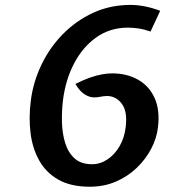

<svg xmlns="http://www.w3.org/2000/svg" viewBox="-20 -728 676 764"><path d="M337.5 15Q262 15 212.5 -13Q163 -41 136 -89.5Q109 -138 101.5 -199Q94 -260 102.5 -326.5Q111.5 -400 144 -468.5Q176.5 -537 229 -591Q281.5 -645 350 -676.8Q418.5 -708.5 500 -708.5Q525 -708.5 555.5 -702.8Q586 -697 617.5 -685L579 -602.5Q553.5 -611.5 530.8 -614.8Q508 -618 489 -618Q418 -618 363.5 -579.5Q309 -541 274.8 -475.5Q240.5 -410 230.5 -328.5Q225.5 -287.5 226.5 -243Q227.5 -198.5 239 -160.2Q250.5 -122 276.2 -98.2Q302 -74.5 346 -74.5Q379 -74.5 407.8 -93.8Q436.5 -113 455.8 -146.2Q475 -179.5 480 -221Q488 -284 464.8 -315Q441.5 -346 405.5 -346Q399.5 -346 391.5 -345Q383.5 -344 373 -342Q348.5 -337.5 330.2 -345.5Q312 -353.5 299.5 -367.2Q287 -381 280 -394Q313 -410.5 339 -419.5Q365 -428.5 386.2 -432.2Q407.5 -436 426.5 -436Q484 -436 528.2 -411.5Q572.5 -387 594.8 -339Q617 -291 608.5 -221Q603.5 -177.5 581.5 -135.8Q559.5 -94 523.8 -59.8Q488 -25.5 440.8 -5.2Q393.5 15 337.5 15Z"/></svg>

Font: Expletus Sans SemiBold
Style: Italic
Weight: 600
Italic angle: -7°
Version: Version 7.500